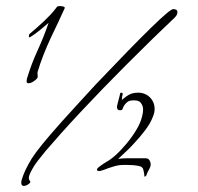

<svg xmlns="http://www.w3.org/2000/svg" viewBox="-20 -552 653 632"><path d="M59 60Q50 60 50 50Q50 44 52 38Q61 8 85 -31Q107 -66 181 -149Q206 -177 235 -208.5Q264 -240 297 -276Q413 -398 476.5 -460Q540 -522 550 -522Q564 -522 564 -512Q564 -506 561 -501.5Q558 -497 553 -492Q540 -480 522 -462.5Q504 -445 480 -422Q391 -335 316 -257.5Q241 -180 181 -113Q162 -91 149.5 -77Q137 -63 131 -56Q116 -38 104.5 -23Q93 -8 86 5Q82 12 79.5 17.5Q77 23 76 27Q75 30 75 34Q75 40 79 44Q80 45 80 47Q78 52 71 56Q64 60 59 60ZM74 -278Q69 -278 68 -281.5Q67 -285 68 -289Q68 -291 68.5 -292Q69 -293 69 -294Q83 -341 103.5 -385.5Q124 -430 140 -477Q109 -450 96 -441Q83 -432 81 -431Q75 -427 75 -432Q75 -438 77 -440Q101 -460 124.5 -482Q148 -504 161 -521Q163 -523 164.5 -525.5Q166 -528 168 -530Q170 -532 177 -532Q183 -532 188.5 -530.5Q194 -529 193 -525Q184 -505 172 -479.5Q160 -454 147 -427Q134 -399 123 -371Q112 -343 104 -316Q103 -312 103.5 -310Q104 -308 104 -304V-298Q103 -293 92.5 -285.5Q82 -278 74 -278ZM459 28Q455 32 455 26Q455 21 454 16.5Q453 12 452 8Q451 -3 436 -6Q421 -9 401 -9Q394 -9 386 -9Q378 -9 371 -8Q364 -7 354 -4Q344 -1 335 2Q334 3 322 7Q310 11 309 11Q299 11 299 7Q299 2 308.5 -4.5Q318 -11 322 -14L327 -17L330 -19Q342 -25 359.5 -40.5Q377 -56 395.5 -78Q414 -100 428.5 -124Q443 -148 448 -170Q451 -181 451 -191Q451 -205 442.5 -214.5Q434 -224 411 -221Q402 -220 394.5 -212Q387 -204 384 -195Q383 -189 375 -189Q365 -189 365 -200Q365 -202 366.5 -209Q368 -216 369 -218Q371 -225 372.5 -231.5Q374 -238 375 -242Q376 -248 380 -247Q384 -246 384 -243Q383 -239 382 -233.5Q381 -228 381 -223Q388 -229 395.5 -234.5Q403 -240 413 -244Q424 -247 434 -247Q458 -247 473.5 -231.5Q489 -216 489 -193Q489 -181 483 -167Q475 -146 458 -123.5Q441 -101 423 -82Q407 -64 391.5 -50Q376 -36 369 -29Q383 -31 396.5 -31Q410 -31 423 -31H459Q468 -31 472 -24.5Q476 -18 476 -11Q476 -3 470 7Q464 17 462 25Z"/></svg>

Font: Grey Qo
Style: Regular
Weight: 400
Designer: Robert E. Leuschke
Foundry: Robert E. Leuschke
Version: Version 2.010